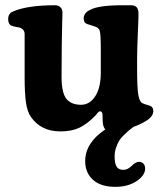

<svg xmlns="http://www.w3.org/2000/svg" viewBox="-20 -495 629 746"><path d="M311 130.9Q311 60.1 389.2 7.8Q385.7 3.9 383.3 -1.5Q378.4 -11.2 378.4 -45.9Q378.4 -62.5 369.1 -62.5Q366.7 -62.5 364.3 -61Q361.8 -59.6 360.4 -57.6Q358.9 -55.7 355.5 -51.8Q352.1 -47.9 350.1 -45.4Q318.8 -13.2 288.6 1.2Q258.3 15.6 214.8 15.6Q139.6 15.6 100.6 -40Q85.9 -60.5 80.8 -97.4Q75.7 -134.3 75.7 -192.4V-362.3Q75.7 -381.8 55.2 -388.2Q52.7 -388.7 41.5 -390.6Q30.3 -392.6 24.4 -395.5Q11.7 -400.9 11.7 -420.9Q11.7 -442.4 30.3 -450.2Q85.4 -474.6 194.8 -474.6Q206.5 -474.6 214.6 -467Q222.7 -459.5 222.7 -446.3Q222.7 -440.9 221.7 -409.7Q220.7 -378.4 220 -321.3Q219.2 -264.2 219.2 -196.3Q219.2 -134.8 237.8 -111.3Q256.3 -87.9 294.9 -87.9Q328.6 -87.9 350.1 -121.1Q371.6 -154.3 371.6 -212.4V-304.2Q371.6 -359.9 367.7 -375Q365.7 -380.4 362.3 -384Q358.9 -387.7 356.4 -388.9Q354 -390.1 348.6 -392.1Q321.8 -400.4 319.3 -401.4Q305.2 -406.2 305.2 -422.9Q305.2 -444.8 329.6 -456.5Q362.3 -474.6 455.6 -474.6H487.8Q504.4 -474.6 511.2 -466.6Q518.1 -458.5 518.1 -441.9Q518.1 -422.9 515.4 -362.3Q512.7 -301.8 512.7 -264.2V-230Q512.7 -154.3 517.3 -127Q522 -99.6 533.2 -94.2Q538.1 -91.8 543.2 -90.1Q548.3 -88.4 553.7 -86.9Q559.1 -85.4 562 -84.5Q575.7 -79.1 575.7 -64Q575.7 -42 546.9 -24.9Q524.4 -10.7 499 -2.4Q485.4 8.3 481 11.7Q476.6 15.1 462.9 28.3Q449.2 41.5 443.1 51.5Q437 61.5 431.2 78.1Q425.3 94.7 425.3 111.8Q425.3 140.1 433.1 152.6Q440.9 165 460 165Q475.6 165 491.7 149.4Q507.8 133.8 519.5 133.8Q530.8 133.8 537.4 140.9Q543.9 147.9 543.9 160.2Q543.9 186.5 510.7 208.7Q477.5 231 427.7 231Q372.1 231 341.6 203.9Q311 176.8 311 130.9Z"/></svg>

Font: Cooper*
Style: Bold
Weight: 700
Designer: Owen Earl
Foundry: indestructible type*
Version: Version 0.001